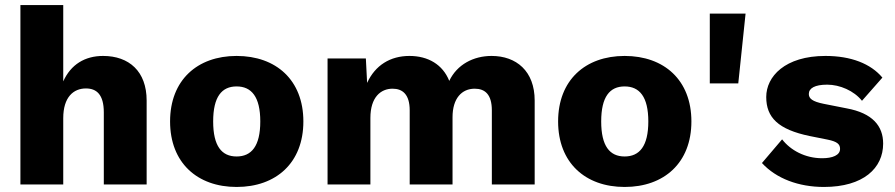

<svg xmlns="http://www.w3.org/2000/svg" viewBox="-20 -732 3552 762"><path d="M61 0H231V-263C231 -347 272 -381 321 -381C363 -381 392 -357 392 -286V0H562V-333C562 -449 492 -510 389 -510C317 -510 261 -476 231 -409V-712H61Z M919 -510C763 -510 655 -414 655 -250C655 -86 763 10 919 10C1076 10 1184 -86 1184 -250C1184 -414 1076 -510 919 -510ZM919 -389C978 -389 1013 -348 1013 -250C1013 -152 978 -111 919 -111C860 -111 826 -152 826 -250C826 -348 860 -389 919 -389Z M1280 0H1450V-264C1450 -346 1491 -380 1538 -380C1578 -380 1606 -357 1606 -294V0H1776V-267C1776 -342 1813 -380 1864 -380C1905 -380 1932 -357 1932 -294V0H2102V-333C2102 -450 2029 -510 1931 -510C1859 -510 1794 -476 1763 -411C1737 -476 1679 -510 1605 -510C1529 -510 1469 -473 1437 -403L1432 -500H1280Z M2459 -510C2303 -510 2195 -414 2195 -250C2195 -86 2303 10 2459 10C2616 10 2724 -86 2724 -250C2724 -414 2616 -510 2459 -510ZM2459 -389C2518 -389 2553 -348 2553 -250C2553 -152 2518 -111 2459 -111C2400 -111 2366 -152 2366 -250C2366 -348 2400 -389 2459 -389Z M2939 -678H2797V-401H2910Z M3250 10C3407 10 3485 -65 3485 -162C3485 -232 3443 -283 3340 -302L3249 -320C3204 -329 3190 -341 3190 -359C3190 -382 3214 -396 3263 -396C3313 -396 3369 -372 3401 -332L3482 -424C3436 -479 3358 -510 3256 -510C3095 -510 3021 -428 3021 -347C3021 -266 3068 -218 3194 -192L3264 -178C3304 -170 3314 -159 3314 -141C3314 -116 3284 -104 3243 -104C3175 -104 3117 -136 3084 -179L3004 -85C3061 -23 3150 10 3250 10Z"/></svg>

Font: Work Sans
Style: Bold
Weight: 700
Designer: Wei Huang
Foundry: Wei Huang
Version: Version 2.012